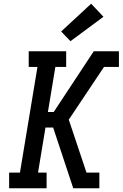

<svg xmlns="http://www.w3.org/2000/svg" viewBox="-20 -1010 658 1030"><path d="M29 0V-84H87L181 -651H134V-735H335V-651H277L237 -409H268L483 -735H618V-651H538L349 -368L444 -84H513V0H373L265 -326H224L184 -84H230V0ZM358 -789 308 -841 469 -990 535 -920Z"/></svg>

Font: Iosevka Curly Slab MdExObl
Style: Regular
Weight: 500
Width: 7
Italic angle: -9°
Monospace: yes
Designer: Belleve Invis
Foundry: Belleve Invis
Version: Version 11.1.0; ttfautohint (v1.8.3)